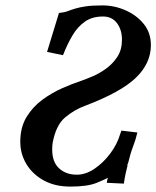

<svg xmlns="http://www.w3.org/2000/svg" viewBox="-20 -678 578 710"><path d="M379 -21Q370 -15 336.5 -1.5Q303 12 240 12Q183 12 141.5 -11Q100 -34 77.5 -71.5Q55 -109 55 -154Q55 -207 78 -245Q101 -283 136.5 -309Q172 -335 210.5 -352Q249 -369 280 -379Q297 -385 322 -395.5Q347 -406 372 -424Q397 -442 414 -468Q431 -494 431 -531Q431 -568 412.5 -592.5Q394 -617 361 -617Q321 -617 294 -598Q267 -579 248 -547Q229 -515 213 -474L154 -486L198 -630Q218 -632 231 -637Q244 -642 259 -646.5Q274 -651 297 -654.5Q320 -658 359 -658Q403 -658 444 -640Q485 -622 511.5 -589.5Q538 -557 538 -511Q538 -444 482.5 -390.5Q427 -337 295 -287Q254 -272 220.5 -243.5Q187 -215 175 -151Q174 -147 173.5 -140Q173 -133 173 -125Q173 -79 198.5 -55.5Q224 -32 264 -32Q297 -32 329.5 -54Q362 -76 387.5 -110Q413 -144 424 -181L429 -195L488 -188Q482 -162 472 -136Q462 -110 454 -76Q454 -75 452 -71Q450 -67 450 -66L452 -67Q449 -57 445 -38.5Q441 -20 438 1L375 -2Q377 -17 379 -21Z"/></svg>

Font: Libertinus Serif SemiBold
Style: Italic
Weight: 600
Italic angle: -11.5°
Designer: Philipp H. Poll, Khaled Hosny
Foundry: Caleb Maclennan
Version: Version 7.051;RELEASE